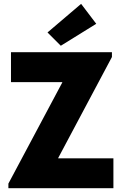

<svg xmlns="http://www.w3.org/2000/svg" viewBox="-20 -996 644 1016"><path d="M24.4 0V-24.4L309.6 -559.6V-561.5H38.1V-719.7H572.3V-694.3L288.1 -160.2V-158.2H580.1V0ZM301.8 -753.9 231.4 -824.2 409.2 -975.6 489.3 -870.1Z"/></svg>

Font: Reddit Sans Black
Style: Regular
Weight: 900
Version: Version 1.014